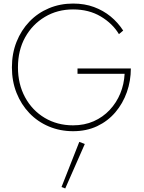

<svg xmlns="http://www.w3.org/2000/svg" viewBox="-20 -729 808 1080"><path d="M416 -314H681Q678 -255 656.5 -203Q635 -151 597 -110.5Q559 -70 507 -47Q455 -24 391 -24Q302 -24 231.5 -66Q161 -108 121 -182Q81 -256 81 -350Q81 -446 121.5 -519Q162 -592 232.5 -634Q303 -676 391 -676Q480 -676 546.5 -636.5Q613 -597 649 -537L673 -557Q643 -603 602 -636.5Q561 -670 508.5 -689.5Q456 -709 391 -709Q318 -709 255 -682.5Q192 -656 145.5 -607.5Q99 -559 73 -493.5Q47 -428 47 -350Q47 -272 73 -206.5Q99 -141 145.5 -92.5Q192 -44 255 -17.5Q318 9 391 9Q467 9 527 -19.5Q587 -48 629 -97.5Q671 -147 693.5 -210.5Q716 -274 716 -344H416ZM426 69 326 323 347 331 457 81Z"/></svg>

Font: Jost ExtraLight
Style: Regular
Weight: 250
Version: Version 3.710